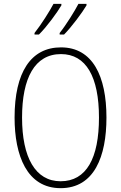

<svg xmlns="http://www.w3.org/2000/svg" viewBox="-20 -971 631 1001"><path d="M431 -943V-951H389C370 -914 324 -840 291 -799V-791H314C353 -830 410 -907 431 -943ZM300 -943V-951H259C239 -913 195 -843 160 -799V-791H183C224 -831 279 -907 300 -943ZM535 -358C535 -574 463 -724 298 -724C141 -724 56 -594 56 -358C56 -161 120 10 296 10C472 10 535 -156 535 -358ZM95 -358C95 -564 161 -689 298 -689C429 -689 496 -570 496 -358C496 -147 431 -26 296 -26C164 -26 95 -151 95 -358Z"/></svg>

Font: Noto Sans Gurmukhi UI Condensed ExtraLight
Style: Regular
Weight: 200
Width: 3
Designer: Jelle Bosma - Monotype Design Team
Foundry: Monotype Imaging Inc.
Version: Version 2.004